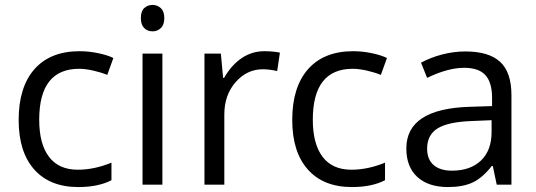

<svg xmlns="http://www.w3.org/2000/svg" viewBox="-20 -754 2189 784"><path d="M299.8 9.8Q183.6 9.8 119.9 -61.8Q56.2 -133.3 56.2 -264.2Q56.2 -398.4 120.8 -471.7Q185.5 -544.9 305.2 -544.9Q343.8 -544.9 382.3 -536.6Q420.9 -528.3 442.9 -517.1L418 -448.2Q391.1 -459 359.4 -466.1Q327.6 -473.1 303.2 -473.1Q140.1 -473.1 140.1 -265.1Q140.1 -166.5 179.9 -113.8Q219.7 -61 297.9 -61Q364.7 -61 435.1 -89.8V-18.1Q381.3 9.8 299.8 9.8Z M643.1 0H562V-535.2H643.1ZM555.2 -680.2Q555.2 -708 568.8 -720.9Q582.5 -733.9 603 -733.9Q622.6 -733.9 636.7 -720.7Q650.9 -707.5 650.9 -680.2Q650.9 -652.8 636.7 -639.4Q622.6 -626 603 -626Q582.5 -626 568.8 -639.4Q555.2 -652.8 555.2 -680.2Z M1059.1 -544.9Q1094.7 -544.9 1123 -539.1L1111.8 -463.9Q1078.6 -471.2 1053.2 -471.2Q988.3 -471.2 942.1 -418.5Q896 -365.7 896 -287.1V0H814.9V-535.2H881.8L891.1 -436H895Q924.8 -488.3 966.8 -516.6Q1008.8 -544.9 1059.1 -544.9Z M1417 9.8Q1300.8 9.8 1237.1 -61.8Q1173.3 -133.3 1173.3 -264.2Q1173.3 -398.4 1238 -471.7Q1302.7 -544.9 1422.4 -544.9Q1460.9 -544.9 1499.5 -536.6Q1538.1 -528.3 1560.1 -517.1L1535.2 -448.2Q1508.3 -459 1476.6 -466.1Q1444.8 -473.1 1420.4 -473.1Q1257.3 -473.1 1257.3 -265.1Q1257.3 -166.5 1297.1 -113.8Q1336.9 -61 1415 -61Q1481.9 -61 1552.2 -89.8V-18.1Q1498.5 9.8 1417 9.8Z M2008.3 0 1992.2 -76.2H1988.3Q1948.2 -25.9 1908.4 -8.1Q1868.7 9.8 1809.1 9.8Q1729.5 9.8 1684.3 -31.2Q1639.2 -72.3 1639.2 -147.9Q1639.2 -310.1 1898.4 -317.9L1989.3 -320.8V-354Q1989.3 -417 1962.2 -447Q1935.1 -477.1 1875.5 -477.1Q1808.6 -477.1 1724.1 -436L1699.2 -498Q1738.8 -519.5 1785.9 -531.7Q1833 -543.9 1880.4 -543.9Q1976.1 -543.9 2022.2 -501.5Q2068.4 -459 2068.4 -365.2V0ZM1825.2 -57.1Q1900.9 -57.1 1944.1 -98.6Q1987.3 -140.1 1987.3 -214.8V-263.2L1906.2 -259.8Q1809.6 -256.3 1766.8 -229.7Q1724.1 -203.1 1724.1 -147Q1724.1 -103 1750.7 -80.1Q1777.3 -57.1 1825.2 -57.1Z"/></svg>

Font: f0_31487 
Style: Regular
Weight: 400
Foundry: Ascender Corporation
Version: Version 1.10